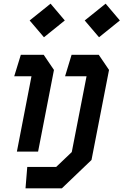

<svg xmlns="http://www.w3.org/2000/svg" viewBox="-20 -826 673 1046"><path d="M72 0H187.5L274 -445L218 -527.5H93.5L57.5 -410.5H151.5ZM119 200H317L478.5 45.5L574 -445L518 -527.5H370L334.5 -410.5H451.5L371 2.5L286 83.5H128.5ZM141.5 -714.5 219.5 -623 333 -714.5 255.5 -806ZM441.5 -714.5 519.5 -623 633 -714.5 555.5 -806Z"/></svg>

Font: Monaspace Krypton SemiBold
Style: Italic
Weight: 600
Italic angle: -11°
Designer: Riley Cran & the Lettermatic Team
Foundry: Lettermatic
Version: Version 1.101 (Monaspace Krypton)